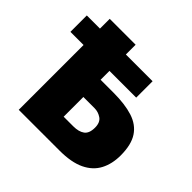

<svg xmlns="http://www.w3.org/2000/svg" viewBox="-176 -889 1064 1064"><g transform="rotate(45 356.0 -356.5)"><path d="M107 0V-508H4V-636.5H107V-713H310V-636.5H519.5V-508H310V-438.5H411.5Q501 -438.5 562 -419Q623 -399.5 654.2 -352Q685.5 -304.5 685.5 -220.5Q685.5 -154.5 659.5 -104.8Q633.5 -55 576.5 -27.5Q519.5 0 426.5 0ZM310 -149H385.5Q428 -149 452 -166.5Q476 -184 476 -229Q476 -270 451.2 -286.8Q426.5 -303.5 397.5 -303.5H310Z"/></g></svg>

Font: Commissioner ExtraBold
Style: Regular
Weight: 800
Designer: Kostas Bartsokas
Foundry: Kostas Bartsokas
Version: Version 1.000; ttfautohint (v1.8.3)